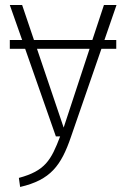

<svg xmlns="http://www.w3.org/2000/svg" viewBox="-20 -542 502 763"><path d="M443 -522H393L347 -383H115L68 -522H19L68 -383H19V-348H80L202 0H219C183 95 159 137 55 165L60 201C181 173 223 116 262 2L383 -348H442V-383H395ZM233 -35 127 -348H336Z"/></svg>

Font: Fira Sans ExtraLight
Style: Regular
Weight: 200
Designer: bBox Type GmbH & Carrois Corporate GbR & Edenspiekermann AG
Foundry: bBox Type GmbH & Carrois Corporate GbR & Edenspiekermann AG
Version: Version 4.300;PS 004.300;hotconv 1.0.88;makeotf.lib2.5.64775